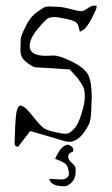

<svg xmlns="http://www.w3.org/2000/svg" viewBox="-20 -470 391 673"><path d="M156.2 157.2 198.2 159.2Q209 158.2 215.3 152.3Q221.7 146.5 221.7 139.6Q221.7 132.8 218.3 119.1Q214.8 105.5 199.2 97.7Q183.6 89.8 172.9 86.9Q172.9 86.9 179.7 73.2Q198.2 38.1 218.8 37.1Q224.6 38.1 231 43.5Q237.3 48.8 237.3 55.7L235.4 61.5Q218.8 67.4 218.8 78.6Q218.8 89.8 231.9 101.1Q245.1 112.3 245.1 121.1V136.7Q243.2 159.2 229 171.4Q214.8 183.6 209 182.6H197.3Q157.2 180.7 152.3 156.2Q154.3 156.2 156.2 157.2ZM85.9 -10.7 43 44.9Q39.1 43.9 35.2 42Q31.2 40 31.2 28.8Q31.2 17.6 33.2 -26.4Q35.2 -70.3 39.1 -82.5Q43 -94.7 46.9 -97.7Q49.8 -100.6 52.7 -100.6Q52.7 -100.6 53.7 -99.6Q56.6 -99.6 65.4 -94.2Q74.2 -88.9 98.6 -58.1Q123 -27.3 134.8 -20Q146.5 -12.7 173.8 -6.8Q201.2 -1 207 -1Q212.9 -1 219.7 -2.9Q226.6 -4.9 240.2 -19Q253.9 -33.2 265.6 -70.8Q277.3 -108.4 277.3 -131.3Q277.3 -154.3 271.5 -166Q265.6 -177.7 252 -196.3L224.6 -226.6L101.6 -234.4Q89.8 -238.3 70.3 -253.9Q51.8 -268.6 51.8 -293V-298.8Q52.7 -328.1 52.7 -333Q52.7 -337.9 56.6 -347.7Q59.6 -357.4 73.7 -384.8Q87.9 -412.1 110.4 -428.2Q132.8 -444.3 138.7 -445.8Q144.5 -447.3 153.3 -447.3Q162.1 -447.3 181.6 -446.3Q201.2 -445.3 226.6 -438.5Q252 -431.6 257.8 -431.6Q259.8 -431.6 261.7 -430.7L269.5 -431.6Q275.4 -432.6 288.1 -441.4Q300.8 -450.2 308.6 -450.2H318.4Q318.4 -450.2 318.4 -443.4Q318.4 -437.5 300.8 -404.3Q283.2 -371.1 271.5 -365.2Q263.7 -360.4 259.8 -358.4Q258.8 -361.3 256.3 -373.5Q253.9 -385.7 246.1 -392.1Q238.3 -398.4 210 -404.3Q181.6 -410.2 171.9 -410.2Q162.1 -410.2 152.3 -407.7Q142.6 -405.3 113.3 -370.1Q84 -335 84 -308.6Q84 -274.4 140.6 -274.4L168 -275.4Q189.5 -275.4 232.4 -253.9Q275.4 -232.4 289.1 -208Q301.8 -183.6 301.8 -121.1Q300.8 -119.1 300.8 -116.2Q300.8 -49.8 291 -33.2Q261.7 24.4 224.6 27.3Q210.9 27.3 179.7 16.6Z"/></svg>

Font: Drukaatie burti
Style: Thin
Weight: 100
Version: Version 0.14